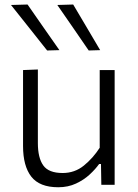

<svg xmlns="http://www.w3.org/2000/svg" viewBox="-20 -798 596 829"><path d="M231.5 10.5Q151 10.5 115.2 -35.2Q79.5 -81 79.5 -167.5V-495.5L143.5 -498V-180.5Q143.5 -116.5 166.8 -83.8Q190 -51 250.5 -51Q302.5 -51 342 -83Q381.5 -115 410.5 -160V-495.5H475V0H417.5L416 -90H408Q392.5 -68 367.5 -44.8Q342.5 -21.5 308.2 -5.5Q274 10.5 231.5 10.5ZM183.5 -580Q145 -629 106 -677.8Q67 -726.5 27.5 -776.5L99 -778.5Q133 -729.5 167.5 -680Q202 -630.5 236.5 -581.5ZM363 -580Q329.5 -629 295.8 -677.8Q262 -726.5 227.5 -776.5L296 -778.5Q325 -729.5 354.2 -680.2Q383.5 -631 412.5 -581.5Z"/></svg>

Font: Commissioner Light
Style: Regular
Weight: 300
Designer: Kostas Bartsokas
Foundry: Kostas Bartsokas
Version: Version 1.000; ttfautohint (v1.8.3)